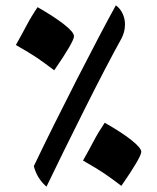

<svg xmlns="http://www.w3.org/2000/svg" viewBox="-20 -696 594 726"><path d="M155.8 9.8Q120.1 -20.5 107.9 -67.9Q179.7 -217.8 271.2 -396.7Q362.8 -575.7 418 -675.8Q434.1 -664.6 443.4 -645Q452.6 -625.5 452.6 -603.5Q452.6 -575.7 439 -549.8Q382.8 -448.7 298.1 -279.5Q213.4 -110.4 155.8 9.8ZM40 -525.9Q61 -563 79.8 -598.6Q98.6 -634.3 122.1 -668.9Q184.6 -633.3 222.2 -603.8Q259.8 -574.2 259.8 -559.1Q259.8 -538.6 185.1 -430.2Q145 -460.4 119.9 -477.5Q94.7 -494.6 40 -525.9ZM293.9 -88.9Q314.9 -126 333.7 -161.6Q352.5 -197.3 376 -231.9Q442.9 -193.8 478.5 -165Q514.2 -136.2 514.2 -122.1Q514.2 -102.1 439 6.8Q398.9 -23.4 373.8 -40.5Q348.6 -57.6 293.9 -88.9Z"/></svg>

Font: Droid Arabic Naskh
Style: Bold
Weight: 700
Designer: Pascal Zoghbi
Foundry: Ascender Corporation
Version: Version 1.00